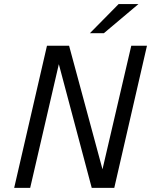

<svg xmlns="http://www.w3.org/2000/svg" viewBox="-20 -912 736 932"><path d="M416.5 -751 555.7 -892.1H651.9L484.4 -751ZM48.8 0 208 -689.9H315.4L477.5 -90.3L617.2 -689.9H693.4L534.7 0H425.3L265.6 -600.6L126.5 0Z"/></svg>

Font: HK Grotesk Italic
Style: Regular
Weight: 400
Italic angle: -13°
Designer: Alfredo Marco Pradil and Stefan Peev
Foundry: Hanken Design Co.
Version: Version 1.000;PS 001.000;hotconv 1.0.88;makeotf.lib2.5.64775